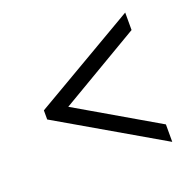

<svg xmlns="http://www.w3.org/2000/svg" viewBox="-95 -704 700 692"><g transform="rotate(-20 255.0 -358.0)"><path d="M453 -110 57 -340V-375L453 -606V-539L144 -357L453 -177Z"/></g></svg>

Font: Noto Serif Thai SemiCondensed
Style: Regular
Weight: 400
Width: 4
Designer: Monotype Design Team
Foundry: Monotype Imaging Inc.
Version: Version 2.002